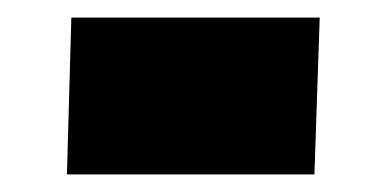

<svg xmlns="http://www.w3.org/2000/svg" viewBox="-20 -395 416 218"><path d="M61 -375H343L337 -197H56Z"/></svg>

Font: Literata 72pt ExtraBold
Style: Italic
Weight: 800
Italic angle: -2°
Designer: Latin by Veronika Burian and Jose Scaglione. Greek by Irene Vlachou. Cyrillic by Vera Evstafieva
Foundry: TypeTogether
Version: Version 3.002